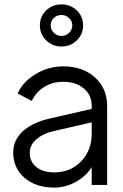

<svg xmlns="http://www.w3.org/2000/svg" viewBox="-20 -839 556 871"><path d="M259 -819Q300 -819 328.5 -791.5Q357 -764 357 -724Q357 -684 328.5 -656Q300 -628 259 -628Q218 -628 189.5 -656Q161 -684 161 -724Q161 -764 189 -791.5Q217 -819 259 -819ZM259 -771Q238 -771 224 -757.5Q210 -744 210 -724Q210 -704 224.5 -690Q239 -676 259 -676Q279 -676 293.5 -690Q308 -704 308 -724Q308 -743 293.5 -757Q279 -771 259 -771ZM267 -538Q355 -538 410.5 -488Q466 -438 466 -359V0H396V-81Q371 -40 324 -14Q277 12 226 12Q143 12 91.5 -32Q40 -76 40 -147Q40 -204 84 -244Q128 -284 209 -302L396 -345V-359Q396 -408 360 -438Q324 -468 267 -468Q218 -468 180.5 -444.5Q143 -421 124 -381L60 -415Q83 -467 141 -502.5Q199 -538 267 -538ZM226 -57Q300 -57 348 -107Q396 -157 396 -233V-284L227 -245Q176 -234 145.5 -207.5Q115 -181 115 -146Q115 -105 145 -81Q175 -57 226 -57Z"/></svg>

Font: Plus Jakarta Display Light
Style: Regular
Weight: 300
Designer: Gumpita Rahayu
Foundry: Tokotype Studio
Version: Version 1.000;hotconv 1.0.109;makeotfexe 2.5.65596